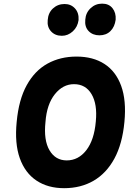

<svg xmlns="http://www.w3.org/2000/svg" viewBox="-20 -992 696 1030"><path d="M324 17.5Q237 17.5 175.8 -23.2Q114.5 -64 86.2 -143.2Q58 -222.5 69.5 -338Q80.5 -457.5 123.5 -535.2Q166.5 -613 235 -650.8Q303.5 -688.5 390.5 -688.5Q479 -688.5 540.2 -649Q601.5 -609.5 630 -531.5Q658.5 -453.5 647.5 -338Q636.5 -220.5 593.8 -141.5Q551 -62.5 482.2 -22.5Q413.5 17.5 324 17.5ZM338 -131.5Q400.5 -131.5 443 -186.2Q485.5 -241 494 -340.5Q503 -433 471.2 -486.8Q439.5 -540.5 377 -540.5Q317.5 -540.5 274.2 -486.5Q231 -432.5 224 -338Q213.5 -240 245.5 -185.8Q277.5 -131.5 338 -131.5ZM312 -800Q275.5 -800 253.8 -823.8Q232 -847.5 236 -884.5Q238.5 -923 264.2 -946.8Q290 -970.5 326.5 -970.5Q360.5 -970.5 382.2 -946.8Q404 -923 401.5 -884.5Q396.5 -847.5 370.5 -823.8Q344.5 -800 312 -800ZM513.5 -802.5Q477.5 -802.5 455.5 -825.2Q433.5 -848 437.5 -886.5Q440 -923.5 466 -948Q492 -972.5 528 -972.5Q564 -972.5 583.5 -948Q603 -923.5 600.5 -886.5Q595.5 -848 572.5 -825.2Q549.5 -802.5 513.5 -802.5Z"/></svg>

Font: Karla ExtraBold
Style: Italic
Weight: 800
Italic angle: -8°
Designer: Jonathan Pinhorn
Version: Version 2.004;gftools[0.9.33]